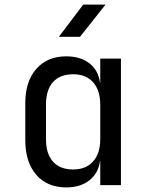

<svg xmlns="http://www.w3.org/2000/svg" viewBox="-20 -805 640 835"><path d="M236 -645 342 -785H439L328 -645ZM268 10Q185 10 137.5 -45Q90 -100 90 -195V-356Q90 -451 138 -505.5Q186 -560 268 -560Q330 -560 369 -529.5Q408 -499 415 -445H416V-550H506V0H416V-105H415Q408 -52 369 -21Q330 10 268 10ZM298 -68Q354 -68 385 -103Q416 -138 416 -200V-350Q416 -412 385 -447Q354 -482 298 -482Q241 -482 210.5 -448Q180 -414 180 -350V-200Q180 -136 210.5 -102Q241 -68 298 -68Z"/></svg>

Font: Liga JetBrainsMono Nerd Font
Style: Regular
Weight: 400
Designer: Philipp Nurullin, Konstantin Bulenkov
Foundry: JetBrains
Version: Version 2.225; ttfautohint (v1.8.3)